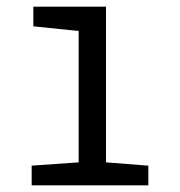

<svg xmlns="http://www.w3.org/2000/svg" viewBox="-20 -556 540 576"><path d="M75 -59 216 -69V-463L80 -477V-536H298V-69L425 -59V0H75Z"/></svg>

Font: Noto Sans Mono UI Cond
Style: Regular
Weight: 400
Width: 3
Monospace: yes
Designer: Monotype Design team
Foundry: Monotype Imaging Inc.
Version: Version 1.000